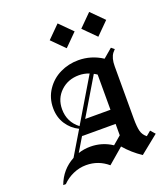

<svg xmlns="http://www.w3.org/2000/svg" viewBox="-157 -977 952 1095"><g transform="rotate(-20 319.5 -430.0)"><path d="M246.7 -794.2 321.7 -869.2 397.5 -793.3 322.5 -718.3ZM438.3 -794.2 513.3 -869.2 589.2 -793.3 514.2 -718.3ZM578.3 -620 564.2 -604.2Q544.2 -577.5 544.2 -528.3V-210Q544.2 -161.7 550.8 -135Q557.5 -108.3 580 -90.8L608.3 -114.2L632.5 -86.7L521.7 2.5Q465 -35 421.7 -85.8L328.3 -5.8Q271.7 -54.2 197.5 -54.2Q156.7 -54.2 118.8 -37.5Q80.8 -20.8 52.5 8.3H36.7Q67.5 -75.8 145 -117.5L231.7 -262.5Q186.7 -284.2 159.6 -326.2Q132.5 -368.3 132.5 -423.3Q132.5 -485 165 -533.3Q197.5 -581.7 249.2 -606.7Q300.8 -631.7 360 -631.7Q438.3 -631.7 505 -588.3L560 -635ZM417.5 -528.3 283.3 -303.3H436.7V-516.7Q427.5 -523.3 417.5 -528.3ZM395.8 -538.3Q365.8 -550 334.2 -550Q267.5 -550 222.9 -507.5Q178.3 -465 178.3 -400Q178.3 -322.5 239.2 -275.8ZM238.3 -226.7 182.5 -133.3Q217.5 -145 255.8 -145Q327.5 -145 386.7 -105.8L436.7 -148.3V-217.5H233.3Z"/></g></svg>

Font: Chomsky
Style: Regular
Weight: 400
Version: Version 2.3